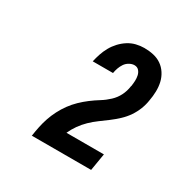

<svg xmlns="http://www.w3.org/2000/svg" viewBox="-124 -960 748 755"><g transform="rotate(30 250.0 -583.0)"><path d="M112 -323 113 -324Q116 -345 120.5 -366.5Q125 -388 132 -408.5Q139 -429 149.5 -449.5Q160 -470 173.5 -488.5Q187 -507 203.5 -523Q220 -539 238.5 -553Q257 -567 276.5 -579Q296 -591 313 -607Q330 -623 340 -643Q350 -663 353 -685Q353 -686 353.5 -687Q354 -688 354 -688Q356 -701 356.5 -713Q357 -725 354.5 -736.5Q352 -748 344.5 -756.5Q337 -765 324 -765Q313 -765 301.5 -758.5Q290 -752 283 -741.5Q276 -731 272 -719.5Q268 -708 266 -696H174Q178 -714 184 -732Q190 -750 199.5 -767Q209 -784 222.5 -798.5Q236 -813 252.5 -823.5Q269 -834 287.5 -838.5Q306 -843 324 -843Q346 -843 366 -838.5Q386 -834 402 -823Q418 -812 429 -795Q440 -778 444.5 -758.5Q449 -739 448.5 -717.5Q448 -696 444 -675Q441 -654 433 -633.5Q425 -613 412.5 -594.5Q400 -576 383 -560Q366 -544 348 -530.5Q330 -517 311.5 -503.5Q293 -490 276.5 -474Q260 -458 247 -439.5Q234 -421 225 -401H395L382 -323Z"/></g></svg>

Font: iosevka_custom_sans_ss08 XBd
Style: Italic
Weight: 800
Italic angle: -10°
Designer: Belleve Invis
Foundry: Belleve Invis
Version: Version 10.3.0; ttfautohint (v1.8.3)